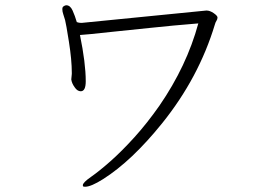

<svg xmlns="http://www.w3.org/2000/svg" viewBox="-20 -692 1040 730"><path d="M251 -390Q253 -375 264 -360Q274 -345 287 -345Q306 -345 306 -383Q306 -452 284 -559H285Q296 -559 416 -572Q468 -577 551.5 -586Q635 -595 734 -603Q690 -441 586 -290Q539 -223 491 -170Q443 -117 400 -79Q357 -41 326 -19.5Q295 2 295 12Q295 15 296 16.5Q297 18 304 18Q326 18 372 -11Q481 -80 597 -224Q736 -397 797 -599Q799 -607 803 -613Q807 -619 807 -625.5Q807 -632 792.5 -642Q778 -652 765 -652L291 -605H288Q280 -605 272 -608Q265 -632 256 -652Q247 -672 232 -672Q227 -672 222 -668Q217 -666 217 -657Q217 -648 220.5 -638Q224 -628 227.5 -615.5Q231 -603 242 -533.5Q253 -464 253 -415V-411Z"/></svg>

Font: LXGW WenKai TC Light
Style: Regular
Weight: 300
Designer: LXGW / Fontworks Inc.
Foundry: LXGW / Fontworks Inc.
Version: Version 1.330